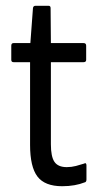

<svg xmlns="http://www.w3.org/2000/svg" viewBox="-20 -636 345 664"><path d="M195 8Q135 8 109.5 -25.5Q84 -59 84 -135V-421H27Q19 -421 19 -429V-478Q19 -487 27 -487H85L94 -608Q95 -616 103 -616H148Q155 -616 155 -608L156 -487H269Q278 -487 278 -478V-429Q278 -421 269 -421H156V-137Q156 -94 168.5 -76Q181 -58 211 -58Q227 -58 242.5 -62Q258 -66 270 -70Q279 -75 279 -64V-15Q279 -6 272 -5Q257 1 237.5 4.5Q218 8 195 8Z"/></svg>

Font: Sofia Sans Condensed
Style: Regular
Weight: 400
Designer: Botio Nikoltchev, Ani Petrova
Foundry: lettersoup
Version: Version 4.100